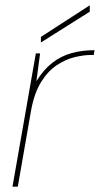

<svg xmlns="http://www.w3.org/2000/svg" viewBox="-20 -703 376 723"><path d="M27 0 115 -502H131L117 -397Q144 -441 177 -466.5Q210 -492 249.5 -503Q289 -514 336 -514L333 -496H323Q296 -496 262 -488Q228 -480 194.5 -458Q161 -436 135 -394.5Q109 -353 97 -287L47 0ZM134 -543V-564L318 -683V-659Z"/></svg>

Font: DM Sans 16pt Thin
Style: Italic
Weight: 250
Italic angle: -10°
Version: Version 4.004;gftools[0.9.30]